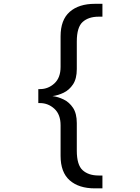

<svg xmlns="http://www.w3.org/2000/svg" viewBox="-20 -832 750 1030"><path d="M194.5 -279H185.5V-354H194.5Q238.5 -354 271.8 -384.5Q305 -415 305 -473V-637Q305 -725.5 354 -768.5Q403 -811.5 489 -811.5H529.5V-742.5H509Q455 -742.5 423.5 -714.2Q392 -686 392 -609V-461.5Q392 -410 371.8 -379.5Q351.5 -349 321.2 -334.5Q291 -320 261.5 -316.5Q291 -313 321.2 -298.5Q351.5 -284 371.8 -253.5Q392 -223 392 -171.5V-24Q392 53 423.5 81.2Q455 109.5 509 109.5H529.5V178.5H489Q403 178.5 354 135.5Q305 92.5 305 4V-160Q305 -218 271.8 -248.5Q238.5 -279 194.5 -279Z"/></svg>

Font: League Mono
Style: Regular
Weight: 400
Width: 6
Designer: Tyler Finck
Foundry: The League of Moveable Type / Tyler Finck
Version: Version 2.300;RELEASE